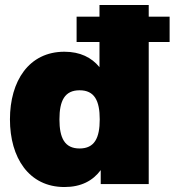

<svg xmlns="http://www.w3.org/2000/svg" viewBox="-20 -740 702 772"><path d="M288 -571H380V-470C348 -509 302 -532 239 -532C96 -532 20 -414 20 -260C20 -106 96 12 239 12C306 12 353 -13 385 -56V0H578V-571H662V-673H578V-720H380V-673H288ZM219 -260C219 -335 240 -377 300 -377C360 -377 381 -335 381 -260C381 -185 360 -143 300 -143C240 -143 219 -185 219 -260Z"/></svg>

Font: Aspekta 950
Style: Regular
Weight: 950
Designer: Ivo Dolenc
Version: Version 2.000